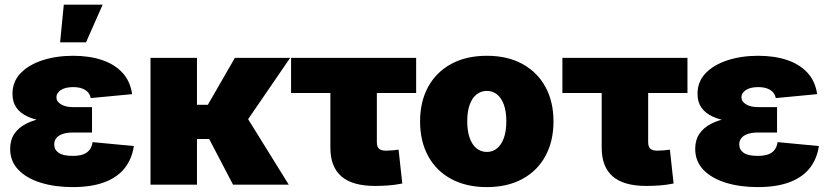

<svg xmlns="http://www.w3.org/2000/svg" viewBox="-20 -780 3502 811"><path d="M286.6 10.3Q212.4 10.3 152.6 -8.1Q92.8 -26.4 57.9 -62.5Q22.9 -98.6 22.9 -151.4Q22.9 -188.5 40.5 -214.6Q58.1 -240.7 89.8 -257.1Q121.6 -273.4 163.8 -281Q206.1 -288.6 255.4 -288.6H368.7V-220.2H287.6Q262.2 -220.2 244.6 -214.1Q227.1 -208 218 -196.8Q209 -185.5 209 -169.9Q209 -147.9 227.3 -134.8Q245.6 -121.6 286.6 -121.6Q314 -121.6 331.3 -127.9Q348.6 -134.3 358.4 -147.2Q368.2 -160.2 371.1 -179.7L545.4 -163.1Q537.1 -107.9 506.1 -69.1Q475.1 -30.3 420.4 -10Q365.7 10.3 286.6 10.3ZM257.3 -261.7Q208.5 -261.7 167.5 -267.8Q126.5 -273.9 96.2 -287.8Q65.9 -301.8 49.3 -325.2Q32.7 -348.6 32.7 -383.8Q32.7 -435.1 66.9 -470.7Q101.1 -506.3 159.4 -525.4Q217.8 -544.4 289.1 -544.4Q357.4 -544.4 410.6 -526.6Q463.9 -508.8 497.1 -472.9Q530.3 -437 538.1 -382.3L363.3 -365.7Q359.4 -387.7 340.1 -399.9Q320.8 -412.1 289.6 -412.1Q255.9 -412.1 237.1 -399.7Q218.3 -387.2 218.3 -369.1Q218.3 -351.1 237.5 -339.4Q256.8 -327.6 287.6 -327.6H368.7V-261.7ZM233.9 -601.1 249.5 -760.3H413.6L343.3 -601.1Z M812 -535.6V0H615.7V-535.6ZM1205.6 -535.6 970.7 -192.9H777.3L771 -337.4H857.9L972.2 -535.6ZM964.4 0 858.9 -201.7 1024.9 -281.7 1199.7 0Z M1564 5.4Q1468.8 5.4 1422.1 -34.9Q1375.5 -75.2 1375.5 -156.2V-387.2H1209.5V-535.6H1737.8V-387.2H1571.8V-179.7Q1571.8 -160.6 1580.6 -152.1Q1589.4 -143.6 1611.3 -143.6Q1622.6 -143.6 1638.9 -145Q1655.3 -146.5 1663.6 -147.9L1679.2 -4.9Q1647.9 1.5 1619.1 3.4Q1590.3 5.4 1564 5.4Z M2036.6 10.3Q1949.2 10.3 1885.7 -24.2Q1822.3 -58.6 1788.3 -121.1Q1754.4 -183.6 1754.4 -267.1Q1754.4 -350.6 1788.3 -412.8Q1822.3 -475.1 1885.7 -509.8Q1949.2 -544.4 2036.6 -544.4Q2123.5 -544.4 2186.8 -509.8Q2250 -475.1 2283.9 -412.8Q2317.9 -350.6 2317.9 -267.1Q2317.9 -183.6 2283.9 -121.1Q2250 -58.6 2186.8 -24.2Q2123.5 10.3 2036.6 10.3ZM2036.6 -138.2Q2061 -138.2 2079.6 -153.3Q2098.1 -168.5 2108.4 -197.5Q2118.7 -226.6 2118.7 -267.6Q2118.7 -309.1 2108.4 -337.6Q2098.1 -366.2 2079.6 -381.1Q2061 -396 2036.6 -396Q2011.7 -396 1992.9 -381.1Q1974.1 -366.2 1963.9 -337.6Q1953.6 -309.1 1953.6 -267.6Q1953.6 -226.6 1963.9 -197.5Q1974.1 -168.5 1992.9 -153.3Q2011.7 -138.2 2036.6 -138.2Z M2710 5.4Q2614.7 5.4 2568.1 -34.9Q2521.5 -75.2 2521.5 -156.2V-387.2H2355.5V-535.6H2883.8V-387.2H2717.8V-179.7Q2717.8 -160.6 2726.6 -152.1Q2735.4 -143.6 2757.3 -143.6Q2768.6 -143.6 2784.9 -145Q2801.3 -146.5 2809.6 -147.9L2825.2 -4.9Q2793.9 1.5 2765.1 3.4Q2736.3 5.4 2710 5.4Z M3180.2 10.3Q3106 10.3 3046.1 -8.1Q2986.3 -26.4 2951.4 -62.5Q2916.5 -98.6 2916.5 -151.4Q2916.5 -188.5 2934.1 -214.6Q2951.7 -240.7 2983.4 -257.1Q3015.1 -273.4 3057.4 -281Q3099.6 -288.6 3148.9 -288.6H3262.2V-220.2H3181.2Q3155.8 -220.2 3138.2 -214.1Q3120.6 -208 3111.6 -196.8Q3102.5 -185.5 3102.5 -169.9Q3102.5 -147.9 3120.8 -134.8Q3139.2 -121.6 3180.2 -121.6Q3207.5 -121.6 3224.9 -127.9Q3242.2 -134.3 3252 -147.2Q3261.7 -160.2 3264.6 -179.7L3439 -163.1Q3430.7 -107.9 3399.7 -69.1Q3368.7 -30.3 3314 -10Q3259.3 10.3 3180.2 10.3ZM3150.9 -261.7Q3102.1 -261.7 3061 -267.8Q3020 -273.9 2989.7 -287.8Q2959.5 -301.8 2942.9 -325.2Q2926.3 -348.6 2926.3 -383.8Q2926.3 -435.1 2960.4 -470.7Q2994.6 -506.3 3053 -525.4Q3111.3 -544.4 3182.6 -544.4Q3251 -544.4 3304.2 -526.6Q3357.4 -508.8 3390.6 -472.9Q3423.8 -437 3431.6 -382.3L3256.8 -365.7Q3252.9 -387.7 3233.6 -399.9Q3214.4 -412.1 3183.1 -412.1Q3149.4 -412.1 3130.6 -399.7Q3111.8 -387.2 3111.8 -369.1Q3111.8 -351.1 3131.1 -339.4Q3150.4 -327.6 3181.2 -327.6H3262.2V-261.7Z"/></svg>

Font: Inter 20pt Black
Style: Regular
Weight: 900
Version: Version 4.001;git-66647c0bb